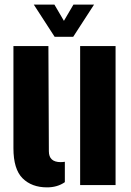

<svg xmlns="http://www.w3.org/2000/svg" viewBox="-20 -799 566 829"><path d="M38 -159V-600H189L191 -146Q191 -99 242 -99Q251 -99 260 -100.5V-12.5Q228 10 183 10Q117 10 77.5 -29.2Q38 -68.5 38 -159ZM326 0V-600H479V0ZM216 -640 126 -779H215L256 -709L297 -779H386L296 -640Z"/></svg>

Font: Big Shoulders Stencil Text Black
Style: Regular
Weight: 900
Designer: Patric King
Foundry: XO Type Co
Version: Version 1.000